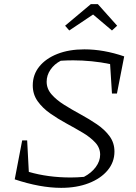

<svg xmlns="http://www.w3.org/2000/svg" viewBox="-20 -895 655 926"><path d="M520 -444 511 -586Q468 -595 422 -599.5Q376 -604 333 -604Q317 -604 302 -603.5Q287 -603 273 -602Q242 -586 223.5 -559Q205 -532 205 -501Q205 -467 228.5 -440Q252 -413 289.5 -389.5Q327 -366 368.5 -343.5Q410 -321 447.5 -295.5Q485 -270 508.5 -238Q532 -206 532 -164Q532 -113 499 -73.5Q466 -34 408 -11.5Q350 11 275 11Q174 11 51 -30L87 -218H111L119 -66Q212 -39 321 -39Q352 -39 385 -42Q421 -61 442 -89.5Q463 -118 463 -149Q463 -182 439.5 -207.5Q416 -233 379 -255Q342 -277 300.5 -299.5Q259 -322 222 -348Q185 -374 161.5 -407Q138 -440 138 -483Q138 -535 169.5 -574Q201 -613 257 -635Q313 -657 387 -657Q480 -657 579 -623L544 -444ZM452 -875 545 -771 520 -748 429 -825 314 -748 294 -771 418 -875Z"/></svg>

Font: Piazzolla SC Light
Style: Italic
Weight: 300
Italic angle: -11.3°
Designer: Juan Pablo del Peral
Foundry: Huerta Tipografica
Version: Version 1.330